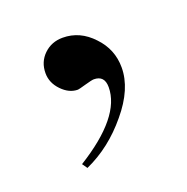

<svg xmlns="http://www.w3.org/2000/svg" viewBox="-60 -149 345 355"><g transform="rotate(-20 112.0 29.0)"><path d="M180 -3Q180 39 143 83Q106 128 57 150L50 140Q145 81 145 23Q145 0 124 0Q120 0 106 4Q92 8 90 8Q73 8 58.5 -7Q44 -22 44 -41Q44 -63 59 -77.5Q74 -92 96 -92Q130 -92 155 -65Q180 -39 180 -3Z"/></g></svg>

Font: GFS Didot
Style: Regular
Weight: 400
Designer: Takis Katsoulidis and George D. Matthiopoulos
Foundry: Takis Katsoulidis and George D. Matthiopoulos
Version: Version 1.0